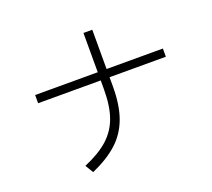

<svg xmlns="http://www.w3.org/2000/svg" viewBox="-132 -956 1264 1144"><g transform="rotate(-20 500.0 -383.5)"><path d="M915 -534V-482H558V-424Q558 -306 528.5 -224.5Q499 -143 437 -86Q375 -29 273 16L242 -35Q339 -76 395 -126.5Q451 -177 476.5 -248.5Q502 -320 502 -426V-482H105V-534H502V-783H558V-534Z"/></g></svg>

Font: IBM Plex Sans JP Light
Style: Regular
Weight: 300
Designer: Mike Abbink; Paul van der Laan; Pieter van Rosmalen; Wujin Sim; Yejin Wi; Jinhee Kim; Boomi Park; Yona Kim; Kichan Ma
Foundry: Sandoll Inc.
Version: Version 1.002